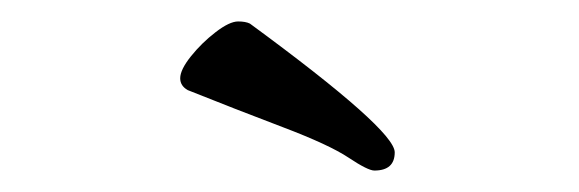

<svg xmlns="http://www.w3.org/2000/svg" viewBox="-20 -733 540 179"><path d="M329 -574Q348 -574 348 -591Q348 -612 213 -711Q209 -713 202 -713Q194 -713 181 -703Q168 -693 158 -680.5Q148 -668 148 -660Q148 -653 155 -649Q200 -631 243.5 -614.5Q287 -598 305 -586Q323 -574 329 -574Z"/></svg>

Font: LXGW WenKai Mono TC
Style: Regular
Weight: 400
Designer: LXGW / Fontworks Inc.
Foundry: LXGW / Fontworks Inc.
Version: Version 1.330